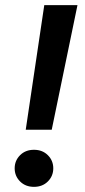

<svg xmlns="http://www.w3.org/2000/svg" viewBox="-20 -720 332 746"><path d="M80 -216 152 -700H281L181 -216ZM112 6Q79 6 58 -15Q37 -36 37 -66Q37 -96 58 -117Q79 -138 112 -138Q145 -138 166 -117Q187 -96 187 -66Q187 -36 166 -15Q145 6 112 6Z"/></svg>

Font: DM Sans 18pt SemiBold
Style: Italic
Weight: 600
Italic angle: -10°
Designer: Colophon Foundry, Jonny Pinhorn
Foundry: Colophon Foundry
Version: Version 4.004;gftools[0.9.30]